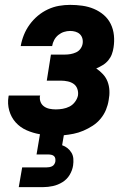

<svg xmlns="http://www.w3.org/2000/svg" viewBox="-20 -548 540 788"><path d="M57 220 71 139H171Q177 139 182.5 138Q188 137 193.5 134.5Q199 132 202.5 126.5Q206 121 207 116Q208 109 207 103Q206 97 202 93Q198 89 191.5 87.5Q185 86 179 86H130L144 3Q115 -2 89 -13.5Q63 -25 44.5 -45.5Q26 -66 18 -94Q10 -122 15 -152L16 -156H145L144 -154Q142 -141 146.5 -129.5Q151 -118 161 -111Q171 -104 183.5 -101.5Q196 -99 209 -99Q223 -99 237.5 -101.5Q252 -104 265 -110.5Q278 -117 287.5 -129.5Q297 -142 300 -156Q302 -170 297.5 -183Q293 -196 282.5 -203.5Q272 -211 258 -214Q244 -217 230 -217H172L189 -324H247Q258 -324 269.5 -326Q281 -328 292 -333Q303 -338 310 -347.5Q317 -357 319 -368Q321 -380 318 -390.5Q315 -401 307.5 -408Q300 -415 289.5 -418Q279 -421 268 -421Q255 -421 242.5 -417Q230 -413 219.5 -404.5Q209 -396 202.5 -384Q196 -372 194 -359H65Q69 -382 78 -404.5Q87 -427 101.5 -447Q116 -467 135 -483Q154 -499 176.5 -509.5Q199 -520 222 -524Q245 -528 268 -528Q293 -528 318 -524.5Q343 -521 365.5 -511.5Q388 -502 406 -486.5Q424 -471 434.5 -449.5Q445 -428 447.5 -403Q450 -378 446 -353Q444 -339 439 -325.5Q434 -312 424.5 -300.5Q415 -289 402 -281Q389 -273 375 -267Q390 -257 402.5 -243.5Q415 -230 421.5 -213Q428 -196 429 -176.5Q430 -157 426 -137Q423 -117 415 -97.5Q407 -78 393 -61Q379 -44 360.5 -32Q342 -20 322 -11.5Q302 -3 282 1Q262 5 242 7L235 48Q247 52 257 60Q267 68 273.5 79Q280 90 281 103.5Q282 117 280 131Q277 151 266 169.5Q255 188 236.5 199.5Q218 211 197.5 215.5Q177 220 157 220Z"/></svg>

Font: Iosevka Curly Heavy
Style: Italic
Weight: 900
Italic angle: -9°
Monospace: yes
Designer: Belleve Invis
Foundry: Belleve Invis
Version: Version 22.1.2; ttfautohint (v1.8.4)